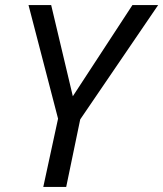

<svg xmlns="http://www.w3.org/2000/svg" viewBox="-20 -734 641 754"><path d="M150 0 208 -268 92 -714H181L266 -356L500 -714H601L295 -265L240 0Z"/></svg>

Font: Noto IKEA Latin
Style: Italic
Weight: 400
Italic angle: -12°
Designer: Monotype Design Team
Foundry: Monotype Imaging Inc.
Version: Version 1.0